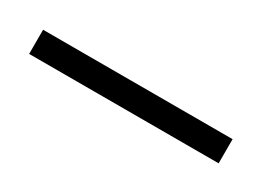

<svg xmlns="http://www.w3.org/2000/svg" viewBox="-20 -645 244 179"><g transform="rotate(30 102.0 -555.0)"><path d="M0 -542V-568H204V-542Z"/></g></svg>

Font: Smooch Sans Light
Style: Regular
Weight: 300
Designer: Robert E. Leuschke
Foundry: Robert E. Leuschke
Version: Version 1.010; ttfautohint (v1.8.3)